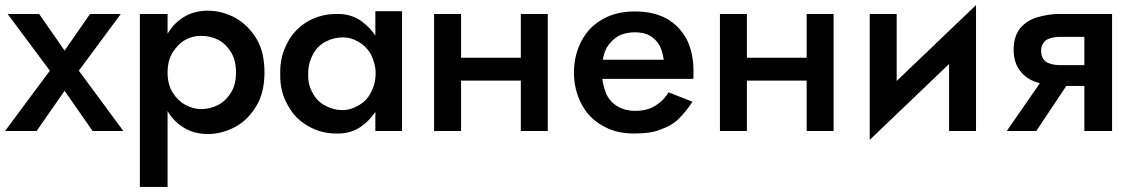

<svg xmlns="http://www.w3.org/2000/svg" viewBox="-20 -515 4439 755"><path d="M234 -158 344 0H465L290 -237L455 -460H334L234 -316L134 -460H10L176 -237L0 0H124Z M530 220H639V-460H530ZM1020 -230Q1020 -310 989 -362Q956 -416 907 -444Q854 -473 796 -473Q739 -473 695 -443Q651 -413 627 -359Q603 -305 603 -230Q603 -156 627 -102Q651 -47 695 -18Q739 12 796 12Q854 12 907 -17Q957 -45 989 -100Q1020 -152 1020 -230ZM889 -309Q908 -278 908 -230Q908 -183 889 -152Q869 -119 839 -103Q807 -86 770 -86Q740 -86 708 -103Q679 -119 659 -151Q639 -183 639 -230Q639 -277 659 -309Q680 -342 708 -358Q736 -374 770 -374Q808 -374 839 -358Q869 -342 889 -309Z M1456 0H1561V-471H1456V-375Q1437 -405 1401 -432Q1358 -462 1302 -460Q1244 -460 1194 -433Q1142 -404 1113 -352Q1080 -294 1082 -225Q1080 -154 1113 -99Q1142 -46 1194 -18Q1243 10 1302 10Q1358 12 1401 -18Q1433 -41 1456 -75ZM1436 -147Q1420 -116 1387 -99Q1358 -82 1327 -82Q1292 -82 1260 -99Q1227 -116 1211 -147Q1190 -181 1192 -225Q1191 -264 1211 -302Q1228 -334 1260 -351Q1292 -368 1329 -368Q1360 -368 1389 -351Q1418 -335 1438 -303Q1458 -261 1457 -225Q1457 -183 1436 -147Z M1734 -288V-198H2086V-288ZM2134 -460H2028V0H2134ZM1793 -460H1687V0H1793Z M2590 -280H2302V-205H2706Q2707 -206 2707 -222V-235Q2707 -308 2680 -361Q2651 -414 2601 -442Q2549 -470 2477 -470Q2411 -470 2362 -446Q2310 -420 2282 -379Q2252 -337 2241 -279L2238 -255Q2237 -254 2237 -230Q2237 -163 2266 -107Q2295 -51 2349 -21Q2401 10 2472 10Q2542 10 2578 -6Q2622 -21 2650 -49Q2679 -78 2703 -115L2609 -152Q2596 -130 2577 -114Q2556 -96 2534 -88Q2509 -79 2477 -79Q2439 -79 2410 -96Q2380 -112 2364 -146Q2347 -188 2347 -230L2349 -258Q2349 -296 2366 -328Q2383 -356 2411 -373Q2439 -388 2476 -388Q2513 -388 2535 -375Q2559 -361 2573 -337Q2585 -315 2590 -280Z M2858 -288V-198H3210V-288ZM3258 -460H3152V0H3258ZM2917 -460H2811V0H2917Z M3400 35 3813 -360 3818 -495 3405 -100ZM3506 -88V-460H3400V35ZM3818 0V-495L3712 -373V0Z M3939 0H4055L4207 -228H4097ZM4244 0H4353V-460H4244ZM4142 -177H4285V-259H4150Q4125 -259 4108 -265Q4090 -271 4083 -283Q4074 -295 4074 -315Q4074 -334 4083 -346Q4090 -358 4108 -364Q4125 -370 4150 -370H4285V-460H4142Q4103 -460 4055 -446Q4014 -432 3990 -402Q3966 -370 3966 -320Q3966 -270 3990 -238Q4015 -205 4055 -192Q4095 -177 4142 -177Z"/></svg>

Font: NM-font
Style: Medium
Weight: 500
Designer: ""
Foundry: ""
Version: ""